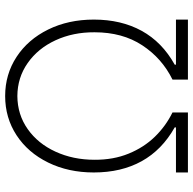

<svg xmlns="http://www.w3.org/2000/svg" viewBox="-22 -735 757 753"><g transform="rotate(-90 356.5 -358.5)"><path d="M56.6 -46.9H233.4V-51.8Q145 -101.6 100.8 -181.4Q56.6 -261.2 56.6 -369.1Q56.6 -468.8 95.5 -548.1Q134.3 -627.4 202.6 -672.1Q271 -716.8 356.4 -716.8Q441.4 -716.8 509.8 -672.1Q578.1 -627.4 617.2 -548.1Q656.2 -468.8 656.2 -369.1Q656.2 -261.7 612.1 -181.4Q567.9 -101.1 479.5 -51.8V-46.9H656.2V0H420.9V-60.5Q504.4 -101.6 555.4 -179.2Q606.4 -256.8 606.4 -366.2Q606.9 -450.2 575 -519.3Q543 -588.4 485.8 -628.4Q428.7 -668.5 356.4 -668.9Q283.7 -668.5 226.8 -628.4Q169.9 -588.4 138.2 -519.3Q106.4 -450.2 106.4 -366.2Q106 -292.5 130.4 -232.7Q154.8 -172.9 196.5 -129.9Q238.3 -86.9 292 -60.5V0H56.6Z"/></g></svg>

Font: Pretendard ExtraLight
Style: Regular
Weight: 200
Designer: Base glyphs from Inter by Rasmus Andersson; Hangeul glyphs from Noto Sans CJK(Source Han Sans) by Jang Soo-young and Kan
Foundry: Kil Hyung-jin
Version: Version 1.309